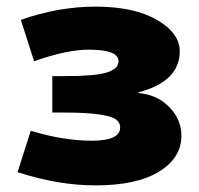

<svg xmlns="http://www.w3.org/2000/svg" viewBox="-20 -550 601 580"><path d="M398 -271V-269Q455 -264 491.5 -226.5Q528 -189 528 -140Q528 -73 460.5 -31.5Q393 10 268 10Q156 10 33 -30L73 -155Q171 -125 258 -125Q343 -125 343 -165Q343 -180 330 -189.5Q317 -199 278.5 -204.5Q240 -210 173 -210H138V-320H173Q267 -320 302.5 -331Q338 -342 338 -365Q338 -400 248 -400Q182 -400 83 -365L43 -490Q157 -530 268 -530Q385 -530 454 -490Q523 -450 523 -395Q523 -304 398 -271Z"/></svg>

Font: M PLUS 1p Black
Style: Regular
Weight: 900
Version: Version 1.061